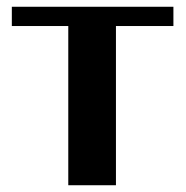

<svg xmlns="http://www.w3.org/2000/svg" viewBox="-20 -548 549 568"><path d="M15 -471H182V0H323V-471H493V-528H15Z"/></svg>

Font: Aerodynamic
Style: Regular
Weight: 500
Designer: Google
Version: Version 2.000980; 2014